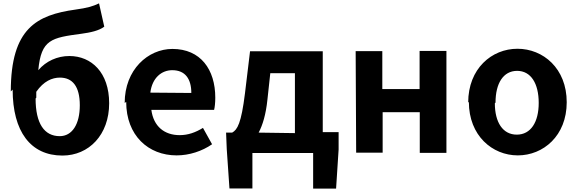

<svg xmlns="http://www.w3.org/2000/svg" viewBox="-20 -865 3428 1138"><path d="M55 -334C55 -86 161 57 350 57C507 57 627 -66 627 -253C627 -435 522 -533 391 -533C320 -533 253 -503 207 -449C224 -632 285 -641 463 -665C515 -672 567 -683 598 -707L567 -845C529 -827 498 -818 426 -808C199 -776 44 -698 44 -323ZM195 -286V-321C239 -384 289 -405 335 -405C409 -405 453 -354 453 -241C453 -129 408 -58 334 -58C243 -58 191 -132 191 -281Z M728 -261C728 -62 859 56 1027 56C1102 56 1178 31 1237 -10L1183 -107C1139 -80 1095 -64 1045 -64C955 -64 890 -115 877 -214H1249C1253 -228 1256 -257 1256 -286C1256 -453 1169 -575 1002 -575C857 -575 719 -452 719 -255ZM871 -316C882 -404 938 -449 1001 -449C1078 -449 1114 -397 1114 -314Z M1324 19 1340 252H1476V42H1836V253H1972L1987 21V-82H1893V-561H1462L1432 -312C1410 -134 1387 -96 1356 -79H1320ZM1513 -79C1537 -124 1556 -187 1565 -274L1582 -431H1728V-76Z M2091 40H2248V-200H2468V41H2626V-563H2467V-337H2246V-562H2088Z M2759 -261C2759 -61 2898 56 3049 56C3200 56 3339 -60 3339 -259C3339 -460 3199 -576 3047 -576C2895 -576 2755 -459 2755 -257ZM2917 -257C2917 -371 2963 -445 3045 -445C3127 -445 3173 -370 3173 -255C3173 -141 3126 -67 3043 -67C2960 -67 2913 -140 2913 -253Z"/></svg>

Font: GenEiGothic-pro-Regular
Style: Bold
Weight: 700
Designer: Ryoko NISHIZUKA (kana & ideographs); Paul D. Hunt (Latin, Greek & Cyrillic); Wenlong ZHANG (bopomofo); Sandoll Communica
Foundry: Adobe Systems Incorporated; o_tamon
Version: Version 1.000.140830